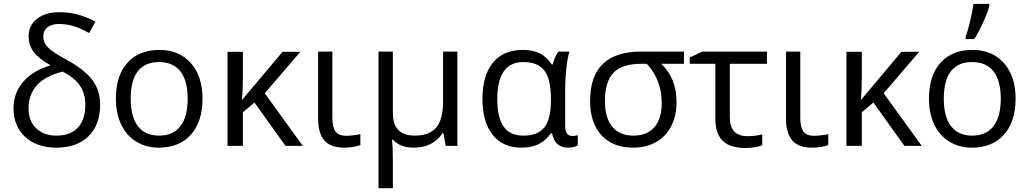

<svg xmlns="http://www.w3.org/2000/svg" viewBox="-20 -769 5425 1012"><path d="M247.1 -424.3Q183.6 -460 157.2 -495.8Q130.9 -531.7 130.9 -576.7Q130.9 -635.7 175 -670.2Q219.2 -704.6 293.5 -704.6Q340.3 -704.6 383.1 -694.3Q425.8 -684.1 482.9 -655.8L450.2 -594.7Q399.4 -622.6 363.5 -632.6Q327.6 -642.6 290.5 -642.6Q252 -642.6 230 -624.8Q208 -606.9 208 -576.7Q208 -544.4 232.4 -519.3Q256.8 -494.1 332.5 -453.1Q427.7 -400.9 467.8 -346.2Q507.8 -291.5 507.8 -217.3Q507.8 -110.8 446.3 -50.8Q384.8 9.3 277.3 9.3Q174.8 9.3 113 -47.1Q51.3 -103.5 51.3 -198.7Q51.3 -278.8 102.5 -338.1Q153.8 -397.5 247.1 -424.3ZM429.7 -217.3Q429.7 -275.4 401.9 -316.9Q374 -358.4 310.1 -391.6Q216.8 -367.7 173.6 -318.6Q130.4 -269.5 130.4 -196.8Q130.4 -131.3 170.7 -92.8Q210.9 -54.2 277.3 -54.2Q351.1 -54.2 390.4 -96.2Q429.7 -138.2 429.7 -217.3Z M1047.4 -249Q1047.4 -127.4 986.1 -59.1Q924.8 9.3 816.9 9.3Q750.5 9.3 698.7 -22.2Q647 -53.7 618.9 -112.1Q590.8 -170.4 590.8 -249Q590.8 -370.6 651.6 -438.2Q712.4 -505.9 820.3 -505.9Q924.3 -505.9 985.8 -436.5Q1047.4 -367.2 1047.4 -249ZM668.9 -249Q668.9 -153.8 707 -104Q745.1 -54.2 818.8 -54.2Q892.6 -54.2 930.9 -103.8Q969.2 -153.3 969.2 -249Q969.2 -343.8 930.9 -392.8Q892.6 -441.9 817.9 -441.9Q744.1 -441.9 706.5 -393.6Q668.9 -345.2 668.9 -249Z M1469.2 -496.1H1563L1375.5 -277.3L1576.2 0H1484.9L1321.3 -228.5L1260.3 -177.2V0H1179.2V-496.1H1260.3V-367.7Q1260.3 -292.5 1254.9 -241.2Z M1731.9 -497.1V-146Q1731.9 -98.6 1748.5 -75.9Q1765.1 -53.2 1804.7 -53.2Q1821.3 -53.2 1844.2 -56.2Q1867.2 -59.1 1879.4 -62V-4.4Q1865.2 1.5 1841.6 5.4Q1817.9 9.3 1794.9 9.3Q1722.7 9.3 1689.7 -28.8Q1656.7 -66.9 1656.7 -143.6V-497.1Z M2050.8 -172.9Q2050.8 -54.2 2166 -54.2Q2243.2 -54.2 2279.3 -96.9Q2315.4 -139.6 2315.4 -235.8V-497.1H2390.6V0H2329.1L2317.4 -66.9H2312.5Q2262.2 9.3 2158.7 9.3Q2090.3 9.3 2050.8 -32.7H2045.9Q2050.8 5.4 2050.8 78.1V223.1H1975.1V-497.1H2050.8Z M2739.3 -54.2Q2815.9 -54.2 2849.9 -98.4Q2883.8 -142.6 2883.8 -241.2V-248Q2883.8 -352.1 2849.4 -397Q2814.9 -441.9 2738.3 -441.9Q2601.1 -441.9 2601.1 -246.1Q2601.1 -149.9 2634.3 -102.1Q2667.5 -54.2 2739.3 -54.2ZM2728 9.3Q2630.9 9.3 2576.9 -58.1Q2522.9 -125.5 2522.9 -247.1Q2522.9 -371.6 2578.1 -438.7Q2633.3 -505.9 2735.4 -505.9Q2790.5 -505.9 2826.9 -486.8Q2863.3 -467.8 2887.7 -429.7H2893.6Q2904.3 -471.7 2922.9 -497.1H2981.4Q2971.7 -467.3 2965.3 -411.4Q2959 -355.5 2959 -302.7V-104Q2959 -52.2 2997.1 -52.2Q3010.3 -52.2 3025.4 -56.6V-2.9Q3004.4 9.3 2975.1 9.3Q2938.5 9.3 2918.2 -9.3Q2897.9 -27.8 2889.6 -66.9H2883.8Q2856.9 -27.8 2819.1 -9.3Q2781.2 9.3 2728 9.3Z M3545.9 -230.5Q3545.9 -159.2 3518.1 -104.5Q3490.2 -49.8 3438.2 -20.3Q3386.2 9.3 3316.4 9.3Q3210 9.3 3150.1 -56.2Q3090.3 -121.6 3090.3 -236.8Q3090.3 -497.1 3358.9 -497.1H3585V-432.6H3465.3Q3545.9 -356.9 3545.9 -230.5ZM3168.5 -236.8Q3168.5 -148.9 3206.8 -101.6Q3245.1 -54.2 3318.4 -54.2Q3390.6 -54.2 3429.2 -98.6Q3467.8 -143.1 3467.8 -225.6Q3467.8 -348.1 3389.2 -432.6H3359.4Q3258.8 -432.6 3213.6 -385.5Q3168.5 -338.4 3168.5 -236.8Z M4022.5 -497.1V-432.6H3826.7V-152.3Q3826.7 -51.3 3919.4 -51.3Q3940.9 -51.3 3963.1 -54.2Q3985.4 -57.1 3997.6 -60.5V-3.4Q3981.4 3.4 3956.3 7.3Q3931.2 11.2 3909.7 11.2Q3827.1 11.2 3788.8 -27.3Q3750.5 -65.9 3750.5 -143.1V-432.6H3615.7V-466.3L3682.6 -497.1Z M4198.2 -497.1V-146Q4198.2 -98.6 4214.8 -75.9Q4231.4 -53.2 4271 -53.2Q4287.6 -53.2 4310.5 -56.2Q4333.5 -59.1 4345.7 -62V-4.4Q4331.5 1.5 4307.9 5.4Q4284.2 9.3 4261.2 9.3Q4189 9.3 4156 -28.8Q4123 -66.9 4123 -143.6V-497.1Z M4731.4 -496.1H4825.2L4637.7 -277.3L4838.4 0H4747.1L4583.5 -228.5L4522.5 -177.2V0H4441.4V-496.1H4522.5V-367.7Q4522.5 -292.5 4517.1 -241.2Z M5333 -249Q5333 -127.4 5271.7 -59.1Q5210.4 9.3 5102.5 9.3Q5036.1 9.3 4984.4 -22.2Q4932.6 -53.7 4904.5 -112.1Q4876.5 -170.4 4876.5 -249Q4876.5 -370.6 4937.3 -438.2Q4998 -505.9 5106 -505.9Q5210 -505.9 5271.5 -436.5Q5333 -367.2 5333 -249ZM4954.6 -249Q4954.6 -153.8 4992.7 -104Q5030.8 -54.2 5104.5 -54.2Q5178.2 -54.2 5216.6 -103.8Q5254.9 -153.3 5254.9 -249Q5254.9 -343.8 5216.6 -392.8Q5178.2 -441.9 5103.5 -441.9Q5029.8 -441.9 4992.2 -393.6Q4954.6 -345.2 4954.6 -249ZM5069.8 -575.7Q5082 -608.4 5094 -659.9Q5106 -711.4 5111.3 -748.5H5194.8V-738.3Q5186.5 -704.6 5161.9 -650.9Q5137.2 -597.2 5115.2 -563H5069.8Z"/></svg>

Font: Bpm'online Open Sans
Style: Regular
Weight: 400
Foundry: Ascender Corporation
Version: Version 1.10